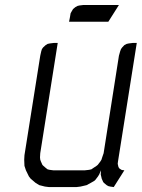

<svg xmlns="http://www.w3.org/2000/svg" viewBox="-20 -758 574 778"><path d="M78.1 -110.8 79.1 -128.9 143.1 -532.2 147 -549.8 149.9 -559.1 154.8 -565.9 165 -575.2 172.9 -580.1 182.1 -582 198.2 -584H213.9L143.1 -137.2L142.1 -120.1L143.1 -110.8L146 -103L151.9 -89.8L155.8 -85.9L166 -77.1L172.9 -71.8L181.2 -69.8L195.8 -67.9H324.2L340.8 -69.8L350.1 -71.8L357.9 -77.1L371.1 -85.9L376 -89.8L386.2 -103L391.1 -110.8L394 -120.1L399.9 -137.2L461.9 -532.2L466.8 -549.8L470.2 -559.1L475.1 -565.9L483.9 -575.2L493.2 -580.1L502 -582L518.1 -584H534.2L458 -103L457 -94.2L458 -89.8L460 -81.1L463.9 -75.2L472.2 -69.8L476.1 -68.8L483.9 -67.9L440.9 0L426.8 -2L418.9 -3.9L412.1 -7.8L400.9 -17.1L397.9 -21L392.1 -34.2L390.1 -43L388.2 -50.8L389.2 -67.9L381.8 -50.8L377 -43L366.2 -28.8L361.8 -24.9L348.1 -17.1L331.1 -7.8L306.2 -2L290 0H178.2L162.1 -2L139.2 -7.8L124 -17.1L104 -34.2L97.2 -43L85 -67.9L79.1 -85.9ZM259.8 -669.9 263.2 -687 266.1 -704.1 271 -712.9 275.9 -721.2 285.2 -729 293.9 -733.9 301.8 -735.8 317.9 -737.8H461.9L418.9 -669.9Z"/></svg>

Font: Petahja
Style: Italic
Weight: 400
Designer: T. Christopher White
Version: Version 1.1